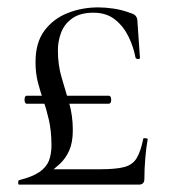

<svg xmlns="http://www.w3.org/2000/svg" viewBox="-20 -500 472 520"><path d="M99 -41.6H251Q294 -41.6 316.5 -47.6Q339 -53.5 350 -71.5Q361 -89.4 368 -124.2Q368 -126.2 374 -125.7Q380 -125.2 380 -123Q376 -101.8 373.5 -71.5Q371 -41.2 371 -15Q371 0 356 0H31.4Q29.2 0 29.2 -5.5Q29.2 -11 31.4 -12Q67.6 -21 86.6 -34Q105.6 -47 112.6 -65.2Q119.6 -83.4 119.4 -108.4Q119 -146.6 112.4 -175.4Q105.8 -204.2 97.4 -228.3Q89 -252.4 82.6 -277.1Q76.2 -301.8 76.2 -331.8Q76.2 -384.8 100.4 -417.1Q124.6 -449.4 163.3 -464.7Q202 -480 246.2 -480Q264.8 -480 287.9 -476.7Q310.9 -473.3 336 -463.8Q351 -459.4 352 -444.8L359 -344Q359 -340 354 -340Q349 -340 347 -344Q341.8 -372.2 328.4 -400.2Q315 -428.2 291.7 -446.9Q268.4 -465.6 233.2 -465.6Q197.4 -465.6 175.9 -450.4Q154.4 -435.2 145.6 -411.9Q136.8 -388.6 136.8 -363.8Q136.8 -323.9 146.9 -290Q157 -256.1 167.1 -221.7Q177.2 -187.3 177.2 -147.4Q177.2 -114.2 167.6 -92.6Q158 -71 142.4 -56.5Q126.9 -42 109.8 -30ZM52.6 -240.8H274Q279 -240.8 280.5 -235.4Q282 -229.9 280.5 -224.4Q279 -219 274 -219H52.6Q48.6 -219 47.1 -224.4Q45.6 -229.9 47.1 -235.4Q48.6 -240.8 52.6 -240.8Z"/></svg>

Font: Cormorant Light
Style: Regular
Weight: 300
Designer: Christian Thalmann (Catharsis Fonts)
Foundry: Catharsis Fonts
Version: Version 4.000